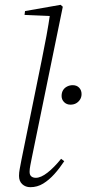

<svg xmlns="http://www.w3.org/2000/svg" viewBox="-20 -765 359 798"><path d="M106 13Q86 13 72.5 0.5Q59 -12 59 -34Q59 -48 62 -63Q65 -78 69 -100L154 -518Q164 -567 173 -615.5Q182 -664 189 -713L201 -698L82 -703L84 -719L232 -745L241 -737L112 -108Q109 -93 106 -77.5Q103 -62 103 -51Q103 -38 110 -32Q117 -26 129 -26Q150 -26 177.5 -47.5Q205 -69 234 -105L247 -95Q228 -66 206 -41.5Q184 -17 159.5 -2Q135 13 106 13ZM273 -330Q257 -330 246.5 -340.5Q236 -351 236 -366Q236 -380 242 -390Q248 -400 259 -405.5Q270 -411 282 -411Q299 -411 309 -400.5Q319 -390 319 -374Q319 -361 312.5 -351Q306 -341 296 -335.5Q286 -330 273 -330Z"/></svg>

Font: Source Serif 4 36pt Light
Style: Italic
Weight: 300
Italic angle: -12°
Designer: Frank Grießhammer
Foundry: Adobe Systems Incorporated
Version: Version 4.004;hotconv 1.0.116;makeotfexe 2.5.65601